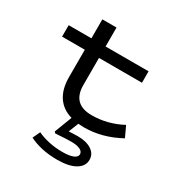

<svg xmlns="http://www.w3.org/2000/svg" viewBox="-197 -745 1087 1149"><g transform="rotate(30 347.0 -170.5)"><path d="M531 165Q531 209 487 235Q443 261 362 261Q251 261 169 220L193 169Q226 185 271 195Q316 205 365 205Q413 205 439 194.5Q465 184 465 165Q465 146 443.5 135.5Q422 125 383 125Q348 125 296 129L273 130L266 121L312 1Q246 -18 211.5 -69.5Q177 -121 177 -204V-392H20V-471H177V-602H275V-471H572V-392H275V-205Q275 -73 408 -73Q516 -73 616 -126L650 -53Q530 13 404 13Q389 13 365 11L338 79Q378 77 401 77Q459 77 495 100.5Q531 124 531 165Z"/></g></svg>

Font: BioRhyme Expanded
Style: Regular
Weight: 400
Width: 7
Designer: Aoife Mooney
Foundry: Aoife Mooney Type
Version: Version 1.000